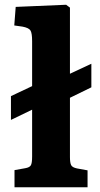

<svg xmlns="http://www.w3.org/2000/svg" viewBox="-20 -787 420 807"><path d="M41 0V-72L86 -80Q104 -83 109.5 -92Q115 -101 115 -129V-326L26 -283V-383L115 -425V-614Q115 -648 108 -659Q101 -670 75 -675L40 -680L46 -758L258 -767L274 -755V-477L364 -519V-420L274 -376V-127Q274 -103 279 -93Q284 -83 304 -79L348 -71V0Z"/></svg>

Font: Literata 12pt
Style: Bold
Weight: 700
Designer: Latin by Veronika Burian and Jose Scaglione. Greek by Irene Vlachou. Cyrillic by Vera Evstafieva.
Foundry: TypeTogether
Version: Version 3.002